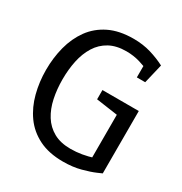

<svg xmlns="http://www.w3.org/2000/svg" viewBox="-161 -798 883 929"><g transform="rotate(30 280.5 -333.0)"><path d="M320.2 -606Q264.7 -606 226.1 -584.8Q187.5 -563.5 163.9 -525.5Q140.3 -487.5 129.9 -438.5Q119.5 -389.5 119.5 -334Q119.5 -278.7 129.9 -229.4Q140.3 -180.2 163.9 -142.4Q187.5 -104.7 226.1 -83.2Q264.7 -61.7 320.2 -61.7Q352.5 -61.7 383.4 -67Q414.3 -72.3 446.2 -82.3L515.8 -37Q515.8 -37 489.5 -25.5Q463.2 -14 418.8 -2Q374.5 10 320.2 10Q240.7 10 184.8 -18Q129 -46 94.3 -94.5Q59.7 -143 43.6 -205Q27.5 -267 27.5 -334Q27.5 -402 43.6 -463.5Q59.7 -525 94.3 -573Q129 -621 184.8 -648.5Q240.7 -676 320.2 -676Q372.5 -676 417.2 -662.7Q461.8 -649.3 498.8 -630L469.8 -568Q433.7 -583.8 397.1 -594.9Q360.5 -606 320.2 -606ZM432.8 -72.3V-373.8H515.8V-37ZM312.8 -385.5H515.8V-304.7L312.8 -333.8ZM426.3 -521.7V-630H498.8L473 -521.7Z"/></g></svg>

Font: Epunda Slab Light
Style: Regular
Weight: 300
Designer: Simon Atzbach
Foundry: typofactur
Version: Version 1.102